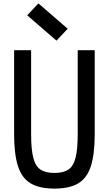

<svg xmlns="http://www.w3.org/2000/svg" viewBox="-20 -1095 640 1129"><path d="M300 14Q212 14 160 -17Q108 -48 85.5 -118.5Q63 -189 63 -306V-800H163V-306Q163 -218 175.5 -168Q188 -118 218 -98Q248 -78 300 -78Q353 -78 382.5 -98Q412 -118 424.5 -168Q437 -218 437 -306V-800H537V-306Q537 -189 514.5 -118.5Q492 -48 440.5 -17Q389 14 300 14ZM312 -856 140 -1005 206 -1075 378 -926Z"/></svg>

Font: Victor Mono Thin
Style: Regular
Weight: 100
Monospace: yes
Designer: Rune Bjørnerås
Version: Version 1.561;gftools[0.9.30]